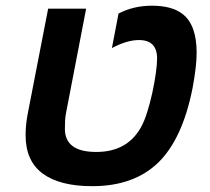

<svg xmlns="http://www.w3.org/2000/svg" viewBox="-20 -636 728 666"><path d="M299.8 9.8Q187.5 9.8 128.2 -33.9Q68.8 -77.6 68.8 -167Q68.8 -206.1 77.1 -246.1L147 -606H278.8L210 -249Q206.5 -232.4 205.8 -217.5Q205.1 -202.6 205.1 -189Q205.1 -108.9 314 -108.9Q419.9 -108.9 467.8 -192.4Q480 -213.4 490.2 -245.8Q500.5 -278.3 508.3 -314Q516.1 -349.6 520.5 -381.6Q524.9 -413.6 524.9 -433.1Q524.9 -497.1 461.9 -497.1Q420.4 -497.1 368.2 -469.2L391.1 -588.9Q442.9 -616.2 506.8 -616.2Q576.7 -616.2 613.3 -587.4Q662.1 -549.8 662.1 -453.1Q662.1 -406.2 647.9 -330.1Q612.8 -153.3 528.6 -71.8Q444.3 9.8 299.8 9.8Z"/></svg>

Font: Arimo
Style: Bold Italic
Weight: 700
Italic angle: -12°
Designer: Steve Matteson
Foundry: Monotype Imaging Inc.
Version: Version 1.33